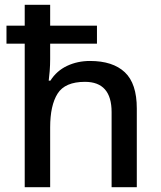

<svg xmlns="http://www.w3.org/2000/svg" viewBox="-20 -780 670 800"><path d="M189 -760V-673H384V-598H189V-534Q189 -508 187 -483.5Q185 -459 183 -444H190Q216 -485 259.5 -505.5Q303 -526 355 -526Q450 -526 500 -479Q550 -432 550 -328V0H445V-313Q445 -439 334 -439Q251 -439 220 -390Q189 -341 189 -249V0H83V-598H7V-673H83V-760Z"/></svg>

Font: Noto Sans Sinhala Medium
Style: Regular
Weight: 500
Designer: Jelle Bosma - Monotype Design Team
Foundry: Monotype Imaging Inc.
Version: Version 2.006; ttfautohint (v1.8.4.7-5d5b)